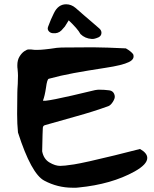

<svg xmlns="http://www.w3.org/2000/svg" viewBox="-20 -850 718 897"><path d="M409 -668Q377 -670 356 -691Q349 -704 335 -720Q321 -736 301 -755L283 -726L267 -708Q251 -692 226 -695Q216 -696 209.5 -702.5Q203 -709 203 -717Q203 -719 203.5 -721Q204 -723 205 -726Q217 -759 232 -789Q252 -830 289 -830Q313 -830 333 -813Q358 -791 376 -775.5Q394 -760 407 -749L444 -717Q454 -708 454 -697Q454 -683 441 -676Q421 -667 409 -668ZM319 27Q249 27 187 -6Q126 -38 64 -231Q62 -251 61 -272.5Q60 -294 60 -318L61 -417Q61 -424 61.5 -434Q62 -444 63 -458L64 -497Q64 -502 63.5 -510Q63 -518 62 -529Q61 -533 61 -545Q61 -569 71 -585.5Q81 -602 93.5 -610.5Q106 -619 113 -619Q120 -619 124.5 -619Q129 -619 133 -618Q137 -617 142.5 -617Q148 -617 155 -617Q169 -617 187.5 -619Q206 -621 214 -622Q250 -628 268 -628L414 -629Q445 -629 483.5 -627.5Q522 -626 568 -624Q591 -611 602 -597Q611 -574 582 -560Q552 -545 472 -533Q387 -520 324.5 -508.5Q262 -497 208 -482Q200 -480 195 -441Q192 -421 188.5 -406Q185 -391 181 -381Q177 -369 424 -429Q430 -430 434.5 -430.5Q439 -431 442 -431Q468 -431 490 -428Q512 -425 516 -402Q518 -391 507.5 -374.5Q497 -358 486 -354Q450 -341 412 -329Q374 -317 334 -306L189 -265Q180 -262 180 -251Q179 -241 177 -143Q184 -107 211 -91Q238 -75 261 -75Q269 -75 285 -76.5Q301 -78 326 -82Q376 -90 515 -124L634 -154Q668 -135 668 -112Q668 -82 609 -49Q501 11 347 26Q343 27 336 27Q329 27 319 27Z"/></svg>

Font: Mansalva
Style: Regular
Weight: 400
Designer: Carolina Short
Foundry: Carolina Short
Version: Version 2.112; ttfautohint (v1.8.4.7-5d5b)